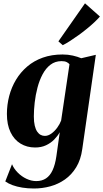

<svg xmlns="http://www.w3.org/2000/svg" viewBox="-20 -854 606 1126"><path d="M462.5 20Q454 82.5 427 126.8Q400 171 360.8 198.5Q321.5 226 274.8 238.8Q228 251.5 179.5 251.5Q142 251.5 110.2 246.2Q78.5 241 53.5 231.8Q28.5 222.5 11 210L50.5 109Q61.5 135.5 84 158.2Q106.5 181 135.2 194.5Q164 208 192.5 208Q226 208 249.8 192.2Q273.5 176.5 288.5 144Q303.5 111.5 310.5 63L330.5 -78.5Q317.5 -55.5 297.5 -35.2Q277.5 -15 249.8 -2Q222 11 186 11Q138 11 100.5 -11.8Q63 -34.5 41.8 -78.5Q20.5 -122.5 20.5 -185.5Q20.5 -239.5 34 -291Q47.5 -342.5 74 -386.5Q100.5 -430.5 139.8 -464Q179 -497.5 231 -516Q283 -534.5 347 -534.5Q379 -534.5 407.2 -528Q435.5 -521.5 456.5 -512.5L542 -532.5ZM387.5 -477Q382 -484.5 370.8 -490Q359.5 -495.5 341 -495.5Q303.5 -495.5 276 -474.5Q248.5 -453.5 229.8 -418.2Q211 -383 199.8 -340Q188.5 -297 183.5 -253Q178.5 -209 178.5 -171Q178.5 -139 183.8 -117.2Q189 -95.5 198 -82.2Q207 -69 218.5 -63Q230 -57 243 -57Q262.5 -57 281.5 -70.8Q300.5 -84.5 315.8 -105.5Q331 -126.5 338.5 -147ZM322.5 -611.5 478.5 -834.5 566 -757Q554 -743 534.2 -724.2Q514.5 -705.5 490.2 -685.8Q466 -666 440.2 -647.5Q414.5 -629 390.5 -613.5Q366.5 -598 348 -589Z"/></svg>

Font: Merriweather 96pt ExtraBold
Style: Italic
Weight: 800
Italic angle: -7.8°
Version: Version 2.101